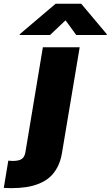

<svg xmlns="http://www.w3.org/2000/svg" viewBox="-133 -797 588 1022"><path d="M95.2 -545.5H291.2L196.7 18.5Q189.6 60.7 172.8 92.7Q155.9 124.6 132.1 145.8Q108.3 166.9 75.6 180.2Q43 193.5 6.2 199Q-30.5 204.5 -75.3 204.5Q-94.1 204.5 -112.9 203.1L-88.8 58.2Q-77.8 59.7 -66.1 59.7Q-32 59.7 -17 49Q-2.1 38.4 2.1 14.2ZM133.5 -610.8H-28.4L-27.7 -615.1L163 -777H299.4L435.4 -615.1L434.7 -610.8H272.7L215.9 -688.9Z"/></svg>

Font: Karasuma Gothic
Style: Italic
Weight: 900
Italic angle: -9.39999°
Designer: Rasmus Andersson / Ryoko Nishizuka
Foundry: Genbu
Version: Version 1.00